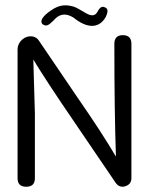

<svg xmlns="http://www.w3.org/2000/svg" viewBox="-20 -706 569 732"><path d="M481 -539C481 -561 470 -572 448 -572C427 -572 416 -561 416 -539C416 -366 418 -223 422 -109C386 -170 338 -244 277 -332L127 -553C122 -560 114 -565 105 -567C72 -572 47 -544 47 -519V-26C47 -5 58 6 80 6C102 6 113 -5 113 -26V-274L107 -479C139 -426 192 -345 266 -237L421 -9C430 4 443 9 458 4C473 -1 481 -11 481 -27ZM351 -660C344 -648 332 -642 309 -655C288 -667 271 -678 260 -681C233 -688 208 -690 174 -666C159 -656 148 -646 141 -635L138 -627C137 -618 141 -612 152 -609C159 -608 165 -611 171 -616C178 -622 186 -629 193 -637C212 -654 234 -655 260 -639C313 -596 358 -597 383 -641C395 -666 391 -676 374 -680C365 -681 358 -674 351 -660Z"/></svg>

Font: GFS Philostratos
Style: Regular
Weight: 400
Designer: George D. Matthiopoulos
Foundry: George D. Matthiopoulos
Version: Version 1.000